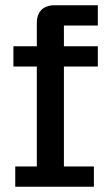

<svg xmlns="http://www.w3.org/2000/svg" viewBox="-20 -710 417 730"><path d="M188 -690H352V-613H223V-534H352V-457H223V-77H337V0H38V-77H120V-457H31V-534H120V-622Q120 -655 137.5 -672.5Q155 -690 188 -690Z"/></svg>

Font: Mozilla Headline BETA
Style: Regular
Weight: 400
Designer: Studio DRAMA
Foundry: Studio DRAMA
Version: Version 0.100